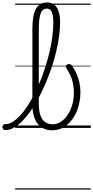

<svg xmlns="http://www.w3.org/2000/svg" viewBox="-123 -1039 757 1559"><path d="M-79 17Q-92 17 -97.5 9.5Q-103 2 -103 -7Q-103 -16 -97.5 -23.5Q-92 -31 -79 -31Q-51 -31 -21 -49Q9 -67 39 -99Q69 -131 98 -175Q127 -219 154 -271.5Q181 -324 204.5 -382.5Q228 -441 247.5 -502.5Q267 -564 281 -625.5Q295 -687 302.5 -745.5Q310 -804 310 -857Q310 -868 318.5 -873.5Q327 -879 337.5 -879Q348 -879 356.5 -873.5Q365 -868 365 -857Q365 -803 356.5 -742Q348 -681 332.5 -616.5Q317 -552 295 -487.5Q273 -423 246.5 -360.5Q220 -298 189.5 -241.5Q159 -185 126 -138Q93 -91 58.5 -56Q24 -21 -10.5 -2Q-45 17 -79 17ZM300 19Q264 19 234.5 6Q205 -7 184 -33Q163 -59 151.5 -98.5Q140 -138 140 -191V-806Q140 -916 169 -967.5Q198 -1019 258 -1019Q296 -1019 319.5 -999.5Q343 -980 354 -943.5Q365 -907 365 -857Q365 -844 356.5 -838Q348 -832 337.5 -832Q327 -832 318.5 -838Q310 -844 310 -857Q310 -892 305 -917Q300 -942 288.5 -955.5Q277 -969 257 -969Q235 -969 220.5 -952.5Q206 -936 199 -898Q192 -860 192 -796V-196Q192 -155 199 -124Q206 -93 220 -72Q234 -51 256 -40.5Q278 -30 307 -30Q335 -30 360.5 -44Q386 -58 407.5 -82Q429 -106 444.5 -138Q460 -170 468.5 -206.5Q477 -243 477 -281Q477 -337 464 -384.5Q451 -432 417 -483Q410 -494 412 -502Q414 -510 421 -514.5Q428 -519 438 -519Q448 -519 455 -513Q462 -507 469 -495Q486 -469 500 -436.5Q514 -404 522 -367Q530 -330 530 -288Q530 -245 520.5 -201Q511 -157 492 -117.5Q473 -78 445 -47.5Q417 -17 380.5 1Q344 19 300 19ZM0 490H614V500H0ZM0 -20H614V0H0ZM0 -505H614V-500H0ZM0 -1010H614V-1000H0Z"/></svg>

Font: Playwrite PE Guides
Style: Regular
Weight: 400
Designer: Veronika Burian, José Scaglione
Foundry: TypeTogether
Version: Version 1.003